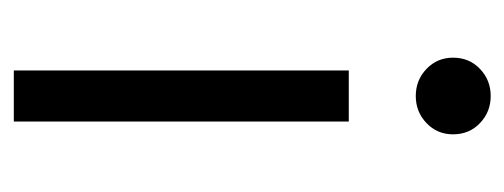

<svg xmlns="http://www.w3.org/2000/svg" viewBox="-246 -484 730 278"><g transform="rotate(90 119.0 -345.0)"><path d="M82 0V-485H156V0ZM119 -582Q96 -582 79.8 -597.5Q63.5 -613 63.5 -636Q63.5 -659.5 79.8 -675Q96 -690.5 119 -690.5Q142 -690.5 158.2 -675Q174.5 -659.5 174.5 -636Q174.5 -613 158.2 -597.5Q142 -582 119 -582Z"/></g></svg>

Font: Geologica Thin Roman ExtraLight
Style: Regular
Weight: 250
Version: Version 1.010;gftools[0.9.28]